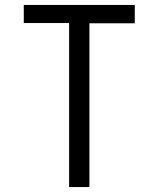

<svg xmlns="http://www.w3.org/2000/svg" viewBox="-20 -755 640 775"><path d="M259 0V-662H76V-735H524V-661H341V0Z"/></svg>

Font: Iosevka Custom Extended
Style: Regular
Weight: 400
Width: 7
Monospace: yes
Designer: Belleve Invis
Foundry: Belleve Invis
Version: Version 11.2.4; ttfautohint (v1.8.4)